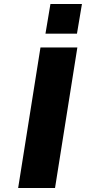

<svg xmlns="http://www.w3.org/2000/svg" viewBox="-20 -943 448 963"><path d="M71 0 183 -705H368L256 0ZM208 -774 233 -923H391L366 -774Z"/></svg>

Font: Nunito Sans 7pt Expanded ExtraBold
Style: Italic
Weight: 800
Width: 7
Italic angle: -9°
Designer: Vernon Adams
Foundry: Vernon Adams
Version: Version 3.101;gftools[0.9.27]